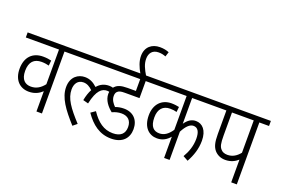

<svg xmlns="http://www.w3.org/2000/svg" viewBox="-112 -1280 2483 1675"><g transform="rotate(20 1129.0 -443.0)"><path d="M450 -575V-622H0V-575H308V-253C276 -212 238 -187 187 -187C134 -187 94 -218 94 -300C94 -383 134 -422 203 -422C230 -422 252 -418 272 -413L277 -461C258 -466 230 -470 200 -470C105 -470 42 -411 42 -300C42 -198 100 -139 185 -139C242 -139 280 -162 308 -188V0H359V-575Z M604 -427C544 -427 478 -387 478 -289C478 -191 545 -101 645 10L683 -21C583 -130 530 -202 530 -286C530 -339 556 -379 608 -379C641 -379 667 -363 693 -338C678 -310 666 -275 658 -233L707 -220C735 -351 780 -381 826 -381C834 -381 840 -380 846 -379C845 -373 844 -367 844 -360C844 -299 886 -251 927 -218C955 -231 983 -238 1013 -238C1070 -238 1106 -206 1106 -145C1106 -83 1069 -49 997 -49C914 -49 852 -95 795 -180L753 -151C815 -60 892 0 999 0C1106 0 1157 -62 1157 -144C1157 -230 1104 -285 1018 -285C990 -285 963 -280 939 -271C919 -291 895 -320 895 -358C895 -375 899 -389 908 -398C921 -412 938 -417 976 -417H1113V-575H1210V-622H437V-575H1062V-465H985C922 -465 893 -453 871 -431C868 -428 866 -426 864 -423C853 -426 841 -428 828 -428C785 -428 748 -412 719 -377C685 -408 651 -427 604 -427Z M1050 -615H1103C1069 -671 1050 -712 1050 -760C1050 -810 1076 -849 1135 -849C1161 -849 1181 -844 1201 -836L1215 -880C1191 -890 1164 -896 1130 -896C1055 -896 999 -851 999 -768C999 -719 1018 -670 1050 -615Z M1805 -575V-622H1197V-575H1493V-261C1458 -209 1422 -187 1379 -187C1328 -187 1292 -217 1292 -304C1292 -381 1331 -422 1396 -422C1419 -422 1441 -419 1458 -414L1463 -462C1445 -466 1419 -470 1392 -470C1301 -470 1240 -407 1240 -304C1240 -192 1301 -139 1375 -139C1428 -139 1464 -163 1493 -197V0H1544V-262C1576 -324 1608 -351 1639 -351C1680 -351 1700 -317 1700 -252C1700 -185 1678 -125 1647 -73L1694 -47C1729 -110 1752 -178 1752 -253C1752 -350 1705 -398 1645 -398C1605 -398 1574 -378 1544 -336V-575Z M2168 -575H2258V-622H1792V-575H1862V-356C1862 -278 1873 -241 1898 -210C1921 -184 1954 -166 1999 -166C2052 -166 2089 -187 2116 -211V0H2168ZM2116 -575V-275C2086 -238 2050 -214 2002 -214C1975 -214 1953 -222 1939 -240C1921 -260 1914 -288 1914 -362V-575Z"/></g></svg>

Font: Noto Sans Devanagari Condensed Light
Style: Regular
Weight: 300
Width: 3
Designer: Jelle Bosma - Monotype Design Team
Foundry: Monotype Imaging Inc.
Version: Version 2.004